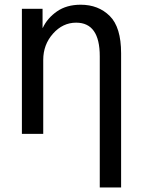

<svg xmlns="http://www.w3.org/2000/svg" viewBox="-20 -576 620 826"><path d="M74.2 0V-538.1H163.1V-456.1H164.1Q183.6 -498 225.1 -526.9Q266.6 -555.7 327.1 -555.7Q403.3 -555.7 452.1 -507.3Q501 -459 501 -346.7V230.5H409.2V-334Q409.2 -478.5 307.6 -478.5Q250 -478.5 208 -431.2Q166 -383.8 166 -318.4V0Z"/></svg>

Font: Gothic A1 Medium
Style: Regular
Weight: 500
Designer: HanYang I&C Co.,Ltd.
Foundry: HanYang I&C Co.,Ltd.
Version: Version 2.50